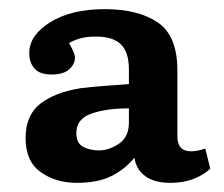

<svg xmlns="http://www.w3.org/2000/svg" viewBox="-20 -762 489 420"><path d="M148 -362Q102 -362 69 -385.5Q36 -409 36 -460Q36 -510 68 -535Q100 -560 156 -569Q180 -572 207 -574Q234 -576 262 -578V-610Q262 -648 244.5 -665Q227 -682 190 -682Q169 -682 155.5 -678Q142 -674 131 -668Q144 -645 144 -636Q144 -622 131.5 -610.5Q119 -599 93 -599Q67 -599 55.5 -612Q44 -625 44 -646Q44 -685 90 -713.5Q136 -742 209 -742Q282 -742 325 -713Q368 -684 368 -608V-464Q368 -431 398 -431Q411 -431 429 -437L440 -393Q425 -379 403 -370.5Q381 -362 353 -362Q318 -362 298 -376.5Q278 -391 274 -417Q254 -392 224 -377Q194 -362 148 -362ZM197 -433Q218 -433 240 -447.5Q262 -462 262 -494V-525Q213 -525 180 -513.5Q147 -502 147 -471Q147 -449 161.5 -441Q176 -433 197 -433Z"/></svg>

Font: Literata 7pt SemiBold
Style: Regular
Weight: 600
Designer: Latin by Veronika Burian and Jose Scaglione. Greek by Irene Vlachou. Cyrillic by Vera Evstafieva.
Foundry: TypeTogether
Version: Version 3.002